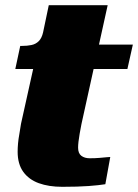

<svg xmlns="http://www.w3.org/2000/svg" viewBox="-20 -715 532 740"><path d="M220 5Q168 5 129.5 -9Q91 -23 69.5 -53Q48 -83 48 -130Q48 -145 49.5 -162Q51 -179 54.5 -198Q58 -217 61 -238L124 -522L216 -543H492L471 -449H39L58 -538H64Q85 -538 101.5 -541.5Q118 -545 129.5 -556.5Q141 -568 146 -590L168 -695H395L294 -237Q290 -217 287 -199.5Q284 -182 282.5 -169Q281 -156 281 -146Q281 -124 293.5 -114.5Q306 -105 326 -105Q347 -105 363.5 -106.5Q380 -108 391 -109Q402 -110 405 -110L386 -5Q362 -1 321.5 2Q281 5 220 5Z"/></svg>

Font: Roboto Serif 20pt Black
Style: Italic
Weight: 900
Italic angle: -10°
Version: Version 1.008